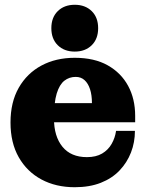

<svg xmlns="http://www.w3.org/2000/svg" viewBox="-20 -772 618 804"><path d="M293 12Q214 12 153.5 -20.5Q93 -53 58.5 -113.5Q24 -174 24 -259Q24 -344 58.5 -404.5Q93 -465 153.5 -497.5Q214 -530 293 -530L297 -450Q270 -450 249.5 -434Q229 -418 217.5 -380.5Q206 -343 206 -276Q206 -201 241.5 -157.5Q277 -114 344 -114Q382 -114 407.5 -129Q433 -144 447.5 -169.5Q462 -195 466 -224H545Q545 -176 528.5 -133.5Q512 -91 480.5 -58Q449 -25 402 -6.5Q355 12 293 12ZM114 -260V-340H365L546 -287V-260ZM365 -340Q365 -374 357 -398.5Q349 -423 334 -436.5Q319 -450 297 -450L293 -530Q375 -530 431 -498.5Q487 -467 516.5 -412.5Q546 -358 546 -287ZM293 -556Q249 -556 222 -582.5Q195 -609 195 -654Q195 -699 222 -725.5Q249 -752 293 -752Q337 -752 364 -725.5Q391 -699 391 -654Q391 -609 364 -582.5Q337 -556 293 -556Z"/></svg>

Font: Montagu Slab
Style: Bold
Weight: 700
Designer: Florian Karsten
Foundry: Florian Karsten
Version: Version 1.000